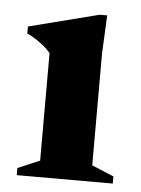

<svg xmlns="http://www.w3.org/2000/svg" viewBox="-41 -489 383 523"><g transform="rotate(5 150.5 -227.5)"><path d="M231.5 -455 226.5 -350.5V-44.5L286.5 -19.5V0H24V-19.5L84 -45V-338.5Q77 -348 67 -356.2Q57 -364.5 45 -372.5Q33 -380.5 19 -387V-406L211 -455Z"/></g></svg>

Font: Newsreader 24pt
Style: Bold
Weight: 700
Designer: Hugues Gentile
Foundry: Production Type
Version: Version 1.003